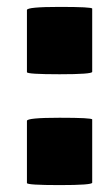

<svg xmlns="http://www.w3.org/2000/svg" viewBox="-20 -526 317 556"><path d="M247 3Q247 10 152.5 10Q58 10 58 4V-176Q58 -185 152.5 -185Q247 -185 247 -180ZM247 -318Q247 -311 152.5 -311Q58 -311 58 -317V-497Q58 -506 152.5 -506Q247 -506 247 -501Z"/></svg>

Font: Lilita One
Style: Regular
Weight: 400
Designer: Juan Montoreano
Foundry: Juan Montoreano
Version: Version 1.002